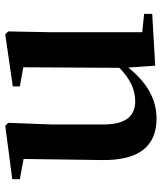

<svg xmlns="http://www.w3.org/2000/svg" viewBox="36 -620 601 712"><g transform="rotate(-90 336.0 -264.5)"><path d="M640 -30V0L448 11L441 -89Q358 16 252 16Q95 16 98 -187L102 -477L27 -491V-519L225 -545L236 -534L230 -374V-180Q230 -63 316 -63Q381 -63 440 -122L442 -478L371 -491V-517L564 -545L575 -534L572 -374V-37Z"/></g></svg>

Font: Source Han Serif JP
Style: Bold
Weight: 700
Designer: Ryoko NISHIZUKA  (kana & ideographs); Frank Grießhammer (Latin, Greek & Cyrillic); Wenlong ZHANG  (bopomofo); Sandoll Co
Foundry: Adobe Systems Incorporated
Version: Version 1.000;PS 1;hotconv 16.6.53;makeotf.lib2.5.65590